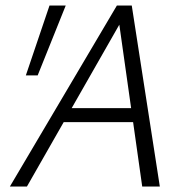

<svg xmlns="http://www.w3.org/2000/svg" viewBox="-20 -678 684 698"><path d="M497 0 409 -622H433L78 0H16L405 -658H459L561 0ZM177 -234 205 -285H481L496 -234ZM117 -404H74L160 -658H219Z"/></svg>

Font: Ysabeau Office Light
Style: Italic
Weight: 300
Italic angle: -12°
Designer: Christian Thalmann (Catharsis Fonts)
Version: Version 2.001;gftools[0.9.30]; featfreeze: tnum,lnum,ss02